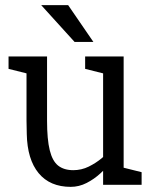

<svg xmlns="http://www.w3.org/2000/svg" viewBox="-20 -720 585 748"><path d="M83.3 -250H163.3Q163.3 -177 173.8 -134.6Q184.3 -92.2 206.8 -74.6Q229.3 -57 266 -57L256 8Q174.5 8 130.4 -45.5Q86.3 -99 84.3 -198ZM461.7 -140 381.7 -60V-500H461.7ZM163.3 -250H83.3V-500H163.3ZM381.7 -64.2 461.7 -140V0H381.7ZM423.3 -150 450 -141.7Q450 -141.7 440.5 -126.5Q431 -111.3 413.2 -89.1Q395.5 -66.8 371.2 -44.6Q347 -22.3 317.5 -7.2Q288 8 255 8L265 -57Q297.5 -57 325.8 -71Q354 -85 376.2 -103.5Q398.3 -122 410.8 -136Q423.3 -150 423.3 -150ZM451.7 0 445 -70.8 531.7 -49.2V0ZM93.3 -431.7 13.3 -451.7V-500H93.3ZM391.7 -431.7 311.7 -451.7V-500H391.7ZM140.5 -700H245.5L343.8 -556.7H270.5Z"/></svg>

Font: Epunda Slab Light
Style: Regular
Weight: 300
Designer: Simon Atzbach
Foundry: typofactur
Version: Version 1.102